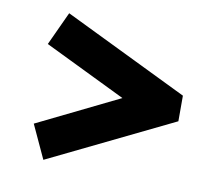

<svg xmlns="http://www.w3.org/2000/svg" viewBox="-63 -672 776 672"><g transform="rotate(10 324.5 -335.5)"><path d="M573 -381 131 -596 76 -477 366 -336 76 -194 131 -75 573 -290Z"/></g></svg>

Font: LT Wave Text Black
Style: Regular
Weight: 900
Designer: Daniel Lyons
Version: Version 2.5 (Glyphs App)